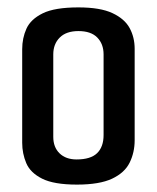

<svg xmlns="http://www.w3.org/2000/svg" viewBox="-20 -495 424 519"><path d="M188 4Q126 4 94 -12Q62 -28 51 -54Q40 -80 40 -109V-362Q40 -392 51.5 -417.5Q63 -443 95.5 -459Q128 -475 192 -475Q251 -475 284 -459.5Q317 -444 330.5 -419Q344 -394 344 -363V-116Q344 -83 330.5 -55.5Q317 -28 283 -12Q249 4 188 4ZM187 -64Q225 -64 242.5 -81Q260 -98 260 -130V-348Q260 -376 243 -393.5Q226 -411 192 -411Q159 -411 141.5 -393.5Q124 -376 124 -348V-125Q124 -97 141 -80.5Q158 -64 187 -64Z"/></svg>

Font: Smooch Sans Thin SemiBold
Style: Regular
Weight: 600
Version: Version 1.010